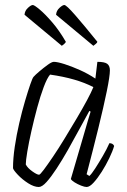

<svg xmlns="http://www.w3.org/2000/svg" viewBox="-20 -747 506 767"><path d="M135 0Q116 0 92.5 -15Q69 -30 51.5 -48.5Q34 -67 32 -75Q32 -114 39 -161Q46 -208 57 -255.5Q68 -303 80 -343.5Q92 -384 101 -410Q110 -436 114 -440Q121 -448 137.5 -462Q154 -476 170.5 -488Q187 -500 195 -500Q209 -500 237.5 -491Q266 -482 299.5 -467Q333 -452 361 -433L369 -500Q398 -500 408.5 -492Q419 -484 419 -466Q419 -443 406.5 -382Q394 -321 373 -235.5Q352 -150 326 -51L337 -44Q346 -52 360.5 -74.5Q375 -97 391 -124.5Q407 -152 417 -175Q431 -175 436 -164Q430 -143 416.5 -115Q403 -87 386.5 -61Q370 -35 354 -17.5Q338 0 326 0Q318 0 304 -5.5Q290 -11 278 -18.5Q266 -26 263 -32L311 -196Q323 -237 331.5 -266.5Q340 -296 342 -301L337 -304Q318 -270 296 -229Q274 -188 251 -147.5Q228 -107 206 -73.5Q184 -40 166 -20Q148 0 135 0ZM136 -49Q140 -49 155 -69Q170 -89 192 -121.5Q214 -154 238 -193.5Q262 -233 285.5 -272.5Q309 -312 327 -345.5Q345 -379 353 -399Q286 -434 180 -449Q168 -435 154.5 -399Q141 -363 128.5 -316.5Q116 -270 105.5 -223.5Q95 -177 89 -141Q83 -105 83 -90Q90 -76 109 -62.5Q128 -49 136 -49ZM353 -564 204 -688Q205 -704 217.5 -715.5Q230 -727 237 -727Q245 -727 280 -687Q315 -647 369 -580Q368 -576 363 -572Q358 -568 353 -564ZM227 -564 78 -688Q79 -704 91.5 -715.5Q104 -727 111 -727Q117 -727 138.5 -709Q160 -691 188.5 -658Q217 -625 243 -580Q242 -576 237 -572Q232 -568 227 -564Z"/></svg>

Font: Texturina 72pt 72pt Thin
Style: Italic
Weight: 100
Italic angle: -11°
Designer: Guillermo Torres Carreño
Foundry: Omnibus-Type
Version: Version 1.002; ttfautohint (v1.8.3)